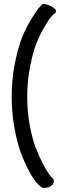

<svg xmlns="http://www.w3.org/2000/svg" viewBox="-20 -801 310 952"><path d="M237 79Q255 95 241.5 113Q228 131 197 131Q186 131 167 111Q148 91 125.5 50Q103 9 83.5 -43.5Q64 -96 51 -170Q38 -244 38 -322Q38 -409 54 -488Q70 -567 89 -614.5Q108 -662 134 -704.5Q160 -747 170.5 -759Q181 -771 189 -779Q191 -781 197 -781Q213 -781 235 -769Q257 -757 258 -745Q258 -735 245 -730Q240 -725 230.5 -714Q221 -703 199 -665.5Q177 -628 160 -584.5Q143 -541 129 -470Q115 -399 115 -322Q115 -248 127.5 -180Q140 -112 157.5 -67Q175 -22 193.5 12.5Q212 47 223.5 63Q235 79 237 79Z"/></svg>

Font: Grand Hotel
Style: Regular
Weight: 400
Designer: Brian J. Bonislawsky & Jim Lyles for Astigmatic (AOETI)
Foundry: Astigmatic (AOETI)
Version: Version 001.000